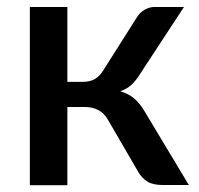

<svg xmlns="http://www.w3.org/2000/svg" viewBox="-20 -530 571 550"><path d="M372.5 -481Q380.5 -494 394.2 -502Q408 -510 423 -510H507L381.5 -318.5Q369.5 -299 356.5 -287Q343.5 -275 324.5 -268.5Q349 -261.5 365.2 -247.2Q381.5 -233 394.5 -210.5L521 0H447Q418.5 0 402.8 -9.5Q387 -19 376 -37.5L289.5 -186.5Q279 -205.5 262 -214.5Q245 -223.5 223.5 -223.5H173V0.5H65.5V-510H173V-295.5H216.5Q237.5 -295.5 251.5 -303.5Q265.5 -311.5 275.5 -328Z"/></svg>

Font: Lato SemiBold
Style: Regular
Weight: 600
Designer: Lukasz Dziedzic with Adam Twardoch and Botio Nikoltchev
Foundry: tyPoland Lukasz Dziedzic
Version: Version 2.015; 2015-08-06; http://www.latofonts.com/